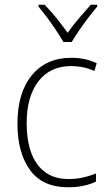

<svg xmlns="http://www.w3.org/2000/svg" viewBox="-20 -784 457 814"><path d="M269 10Q160 10 107 -63.5Q54 -137 54 -260Q54 -391 115 -465Q176 -539 282 -539Q342 -539 390 -516L380 -483Q356 -494 331 -499Q306 -504 282 -504Q193 -504 143 -439.5Q93 -375 93 -261Q93 -192 111.5 -139Q130 -86 169.5 -55.5Q209 -25 271 -25Q302 -25 331.5 -31.5Q361 -38 387 -49V-14Q364 -3 334 3.5Q304 10 269 10ZM249 -606Q236 -628 217.5 -656Q199 -684 179 -710.5Q159 -737 143 -756V-764H169Q194 -739 220 -706.5Q246 -674 267 -645Q288 -675 313.5 -705Q339 -735 365 -764H392V-756Q375 -736 354.5 -709Q334 -682 315.5 -655Q297 -628 284 -606Z"/></svg>

Font: Noto Sans Sinhala SemiCondensed ExtraLight
Style: Regular
Weight: 200
Width: 4
Designer: Jelle Bosma - Monotype Design Team
Foundry: Monotype Imaging Inc.
Version: Version 2.006; ttfautohint (v1.8.4.7-5d5b)